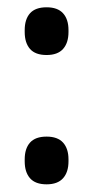

<svg xmlns="http://www.w3.org/2000/svg" viewBox="-20 -482 249 513"><path d="M104.5 10.5Q74.5 10.5 60.2 -5.8Q46 -22 46 -51V-56Q46 -85 60.2 -101Q74.5 -117 104.5 -117Q134 -117 148.5 -101Q163 -85 163 -56V-51Q163 -22 148.5 -5.8Q134 10.5 104.5 10.5ZM104.5 -335Q74.5 -335 60.2 -351.2Q46 -367.5 46 -396.5V-401.5Q46 -430.5 60.2 -446.5Q74.5 -462.5 104.5 -462.5Q134 -462.5 148.5 -446.5Q163 -430.5 163 -401.5V-396.5Q163 -367.5 148.5 -351.2Q134 -335 104.5 -335Z"/></svg>

Font: Anek Telugu Medium Medium
Style: Regular
Weight: 500
Version: Version 1.003